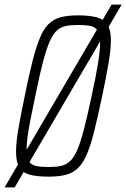

<svg xmlns="http://www.w3.org/2000/svg" viewBox="-39 -763 551 838"><path d="M-19 55 448 -743H492L25 55ZM174 8Q122 8 91 -0.5Q60 -9 45.5 -32.5Q31 -56 31 -100Q31 -140 41 -199.5Q51 -259 69 -344Q87 -434 103 -496.5Q119 -559 135.5 -598.5Q152 -638 174 -659Q196 -680 227 -688Q258 -696 301 -696Q353 -696 384.5 -687Q416 -678 430.5 -655Q445 -632 445 -587Q445 -548 435 -488.5Q425 -429 407 -344Q388 -254 372.5 -191.5Q357 -129 340 -89.5Q323 -50 301 -29Q279 -8 248 0Q217 8 174 8ZM172 -34Q203 -34 225.5 -38.5Q248 -43 265.5 -58.5Q283 -74 297.5 -107Q312 -140 327 -197.5Q342 -255 361 -344Q380 -431 389 -487.5Q398 -544 398 -577Q398 -613 387.5 -629Q377 -645 356.5 -649.5Q336 -654 303 -654Q271 -654 248.5 -649.5Q226 -645 209 -629.5Q192 -614 177.5 -581Q163 -548 148 -490.5Q133 -433 115 -344Q103 -286 94 -241Q85 -196 81 -164Q77 -132 77 -110Q77 -74 87.5 -58.5Q98 -43 119 -38.5Q140 -34 172 -34Z"/></svg>

Font: Saira Condensed ExtraLight
Style: Italic
Weight: 250
Width: 3
Italic angle: -12°
Designer: Hector Gatti with collaboration of the Omnibus-Type team
Foundry: Omnibus-Type
Version: Version 1.101